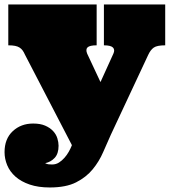

<svg xmlns="http://www.w3.org/2000/svg" viewBox="-27 -558 763 852"><path d="M464.8 40Q448.2 76.2 430.7 117.2Q413.1 158.2 384.5 193.1Q356 228 311 251Q266.1 273.9 193.8 273.9Q143.1 273.9 105 261Q66.9 248 42 226.1Q17.1 204.1 5.1 175.5Q-6.8 147 -6.8 117.2Q-6.8 58.1 29.5 24.2Q65.9 -9.8 120.1 -9.8Q151.9 -9.8 173.3 -0.5Q194.8 8.8 208.5 23.4Q222.2 38.1 227.5 55.7Q232.9 73.2 232.9 88.9Q232.9 124 215.6 142.6Q198.2 161.1 173.8 166Q175.8 168 180.2 168.9Q186 171.9 204.1 171.9Q221.2 171.9 234.6 163.3Q248 154.8 259 142.3Q270 129.9 278.1 115.5Q286.1 101.1 291 88.9L292 85.9L84 -314.9Q79.1 -326.2 73.5 -334Q67.9 -341.8 59.8 -346.9Q51.8 -352.1 39.8 -354.5Q27.8 -356.9 9.8 -356.9V-538.1H401.9V-356.9Q371.1 -356.9 361.6 -347.9Q352.1 -338.9 359.9 -319.8L418.9 -193.8L476.1 -319.8Q483.9 -336.9 474.4 -346.9Q464.8 -356.9 434.1 -356.9V-538.1H706.1V-356.9Q669.9 -356.9 655.5 -346.9Q641.1 -336.9 630.9 -314.9Z"/></svg>

Font: Ultra
Style: Regular
Weight: 400
Designer: Astigmatic (AOETI)
Foundry: Astigmatic (AOETI)
Version: Version 1.001